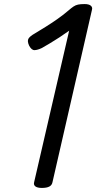

<svg xmlns="http://www.w3.org/2000/svg" viewBox="-20 -910 490 944"><path d="M186 14Q164 14 154 6.5Q144 -1 148 -15L320 -759Q296 -742 272.5 -726.5Q249 -711 227 -698Q205 -685 186 -674Q165 -664 150 -663.5Q135 -663 123 -686Q113 -708 120 -720Q127 -732 152 -746Q177 -761 205 -778.5Q233 -796 261 -815.5Q289 -835 316 -858Q331 -871 341.5 -878Q352 -885 364 -887.5Q376 -890 396 -890Q417 -890 426.5 -882Q436 -874 432 -861L238 -14Q235 1 222 7.5Q209 14 186 14Z"/></svg>

Font: Playwrite AT
Style: Italic
Weight: 400
Italic angle: -13.0072°
Designer: Veronika Burian, José Scaglione
Foundry: TypeTogether
Version: Version 1.002